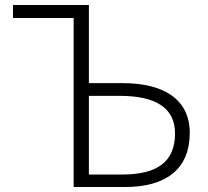

<svg xmlns="http://www.w3.org/2000/svg" viewBox="-20 -749 832 769"><path d="M275 0H481C644 0 740 -71 740 -217C740 -354 631 -416 473 -416H336V-729H32V-677H275ZM336 -50V-365H461C603 -365 681 -317 681 -215C681 -100 609 -50 469 -50Z"/></svg>

Font: Noto Sans SC Light
Style: Regular
Weight: 300
Designer: Ryoko NISHIZUKA 西塚涼子 (kana, bopomofo & ideographs); Paul D. Hunt (Latin, Greek & Cyrillic); Sandoll Communications 산돌커뮤니
Foundry: Adobe
Version: Version 2.004;hotconv 1.0.118;makeotfexe 2.5.65603